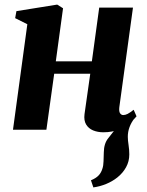

<svg xmlns="http://www.w3.org/2000/svg" viewBox="-20 -565 639 836"><path d="M386.5 251 376 220Q398 211 409.2 199Q420.5 187 425.5 170.5Q430.5 156 430.8 137.2Q431 118.5 432 98.5Q432.5 60 451 37.2Q469.5 14.5 484 -5L565 -49Q551 -31 543.8 -11Q536.5 9 536.5 30.5Q536.5 45.5 539.8 66.5Q543 87.5 543 107.5Q543 137.5 529 163Q515 188.5 490.5 208Q469 225 442.2 236Q415.5 247 386.5 251ZM499.5 -98Q497.5 -79 503 -71.5Q508.5 -64 516.5 -64Q525.5 -64 535.5 -69Q545.5 -74 562 -87L574.5 -58.5Q566.5 -48 547.5 -31.5Q528.5 -15 499 -2Q469.5 11 430 11Q405.5 11 385.5 2.8Q365.5 -5.5 355 -23Q344.5 -40.5 348 -68L373 -244H216L182 0H36.5L99 -459.5L46 -486L51.5 -516.5L229 -545L254.5 -529L223 -298H380L412 -532H559Z"/></svg>

Font: Merriweather 72pt ExtraBold
Style: Italic
Weight: 800
Italic angle: -7.8°
Version: Version 2.101